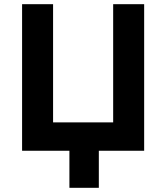

<svg xmlns="http://www.w3.org/2000/svg" viewBox="-20 -720 794 917"><path d="M85.5 0V-700H233.5V-135.5H520.5V-700H668.5V0ZM311.5 177V-95.5H452V177Z"/></svg>

Font: Geologica Cursive SemiBold
Style: Regular
Weight: 600
Designer: Sindre Bremnes, Frode Helland
Foundry: Monokrom Skriftforlag AS
Version: Version 1.010;gftools[0.9.28]